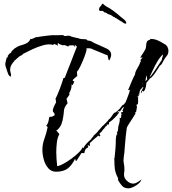

<svg xmlns="http://www.w3.org/2000/svg" viewBox="-20 -943 942 1051"><path d="M683 88Q660 88 647.5 73.5Q635 59 625 41Q627 39 627 36Q627 34 626 32Q625 30 624 28Q611 2 608.5 -19.5Q606 -41 606 -70V-73Q605 -74 605 -76Q605 -78 607 -78Q608 -91 609.5 -104Q611 -117 612 -130Q613 -143 613.5 -156Q614 -169 614 -182Q614 -186 616 -197.5Q618 -209 623 -209Q622 -210 622 -211Q622 -212 621 -213Q619 -215 619 -216Q619 -217 620 -217Q622 -219 623 -223Q624 -227 626 -227L625 -232L626 -233Q626 -250 632 -266Q637 -281 635 -298H638Q639 -298 639 -296L643 -298V-314L644 -316L645 -312H647L642 -328L654 -330V-332L652 -334Q650 -336 650 -337L651 -338Q652 -340 653 -343Q654 -346 655 -349L659 -359Q655 -356 651.5 -353Q648 -350 646 -346Q642 -339 634 -331V-335H628V-332H624L623 -326L627 -329H632V-327Q631 -325 628 -322L624 -316L622 -318V-313Q612 -302 601 -291.5Q590 -281 577 -273V-264L574 -261H565L563 -258H564L566 -255L560 -252V-253L551 -241L552 -240H551Q544 -235 540 -228Q536 -221 528 -215Q526 -213 525 -211.5Q524 -210 523 -209H525L530 -200H527V-197H522Q521 -197 521 -200H515L514 -197Q503 -188 492.5 -179Q482 -170 472 -160V-145H471Q471 -144 470 -144Q467 -144 462 -149L460 -147L463 -139L462 -136Q451 -131 447 -123.5Q443 -116 442 -105H426L398 -62H395L391 -74Q374 -39 351 -21Q328 -3 287 -3Q261 -3 244 -22.5Q227 -42 219.5 -70Q212 -98 212 -123Q212 -155 224 -186Q229 -201 233.5 -216.5Q238 -232 241 -248L233 -254Q242 -265 245 -277.5Q248 -290 250 -303H252Q254 -303 256 -303.5Q258 -304 261 -305L262 -303L279 -312V-317Q279 -322 274 -327Q269 -332 269 -336Q269 -346 275.5 -360.5Q282 -375 287 -383L284 -404Q286 -406 293 -421.5Q300 -437 307.5 -457Q315 -477 320.5 -493.5Q326 -510 326 -514L335 -518Q343 -538 349.5 -556Q356 -574 363 -590Q368 -604 374 -618.5Q380 -633 385 -647Q390 -661 394.5 -671Q399 -681 401 -688Q397 -691 394.5 -693.5Q392 -696 390 -698L389 -696L392 -691Q390 -686 386 -687L388 -692L386 -693Q379 -696 372 -695Q368 -694 364.5 -694Q361 -694 357 -694L354 -688Q350 -690 339.5 -694Q329 -698 326 -696L329 -693L301 -703L304 -706L299 -707L297 -705L300 -704L293 -703Q293 -703 294 -701Q295 -700 297 -700L298 -695L297 -693Q294 -694 288 -698L278 -702Q273 -701 271 -697Q248 -704 217 -695.5Q186 -687 155.5 -672.5Q125 -658 104 -647L105 -645L89 -635L93 -640L66 -617L57 -610L58 -609L66 -617V-616Q58 -609 50 -599Q42 -589 38 -578Q33 -561 38 -546Q42 -533 40 -525L39 -524H37Q29 -528 25.5 -536Q22 -544 19 -554Q13 -571 10.5 -580.5Q8 -590 9.5 -599Q11 -608 16 -625Q21 -627 22 -632Q24 -632 24 -634V-637L20 -633H19Q22 -636 26 -642Q30 -648 33 -651V-650Q35 -649 40 -655Q45 -661 46 -663L44 -661Q42 -659 41 -660L61 -679H62Q77 -690 93.5 -694.5Q110 -699 124 -705.5Q138 -712 146 -728Q147 -729 147 -729Q146 -729 146 -730L147 -731L151 -729Q160 -731 167 -735Q174 -739 183 -741L182 -739Q187 -741 206 -743.5Q225 -746 245 -748.5Q265 -751 273 -751V-750L327 -751L328 -748Q335 -744 348 -747Q360 -749 369 -744V-743L406 -734V-735Q417 -729 430 -729Q437 -729 443 -728.5Q449 -728 455 -727V-725L458 -722Q464 -720 470 -720Q478 -718 481 -716Q483 -715 485 -714Q487 -713 488 -712Q490 -711 491.5 -710Q493 -709 495 -708Q503 -704 512 -700.5Q521 -697 529 -693L562 -678Q576 -672 584 -660Q592 -648 586 -629Q585 -628 582 -620Q579 -611 577 -613Q573 -615 571.5 -628Q570 -641 565 -643H563Q562 -642 561 -642Q559 -644 556 -645Q538 -653 522 -659Q506 -665 488 -673Q480 -678 471 -678.5Q462 -679 453 -679Q453 -677 454 -676V-672Q452 -658 442.5 -633Q433 -608 422 -584.5Q411 -561 401 -550L403 -525H400Q399 -524 388.5 -515Q378 -506 378 -504Q378 -501 381.5 -499Q385 -497 387 -497L382 -486Q378 -477 376 -477Q375 -478 374 -479Q373 -480 372 -482V-479Q372 -454 359 -434L360 -424L344 -402L350 -378Q338 -364 334 -353.5Q330 -343 329.5 -332Q329 -321 326 -303Q323 -281 316.5 -264Q310 -247 293 -231Q291 -232 289.5 -230.5Q288 -229 289 -228L305 -209Q294 -189 291 -161Q288 -133 288 -110Q288 -91 289.5 -72Q291 -53 293 -34Q304 -34 325.5 -45.5Q347 -57 371 -74.5Q395 -92 412 -109Q429 -126 431 -136L437 -132Q438 -138 446.5 -148.5Q455 -159 465 -168.5Q475 -178 480 -182V-184Q484 -188 486 -191Q487 -193 491 -197L490 -200H493L501 -209V-208L511 -218L520 -228H519L520 -231H522Q524 -233 527 -236.5Q530 -240 534 -245Q542 -255 545 -256Q550 -261 561.5 -272.5Q573 -284 575 -289H576L584 -297Q589 -302 597 -315Q604 -327 613 -328Q620 -334 627.5 -340.5Q635 -347 640 -354L646 -362Q647 -364 652 -369L654 -368L660 -374Q661 -376 665 -380L663 -381H665L667 -382Q668 -385 674.5 -401Q681 -417 686.5 -433Q692 -449 690 -452L681 -450V-454H683Q683 -454 688 -466Q693 -478 699.5 -494Q706 -510 712 -522Q718 -534 719 -534Q719 -548 731.5 -568.5Q744 -589 749 -605L751 -607L749 -615L760 -627V-629Q756 -628 753 -627.5Q750 -627 748 -627V-629H749Q751 -634 754 -638.5Q757 -643 760 -647Q763 -652 766 -656.5Q769 -661 771 -665Q779 -677 779.5 -689.5Q780 -702 783 -712Q786 -722 800 -725L802 -728H804L803 -730Q824 -730 841 -723Q858 -716 875 -705Q878 -703 881 -701.5Q884 -700 887 -698Q889 -696 891.5 -693.5Q894 -691 896 -688Q898 -683 900 -677Q902 -671 902 -666Q902 -646 892 -636Q882 -624 874 -609Q872 -605 866.5 -595Q861 -585 856 -585Q852 -579 841.5 -562Q831 -545 819.5 -530.5Q808 -516 801 -514Q799 -510 796 -507Q793 -504 791 -501L781 -489Q781 -478 777.5 -464.5Q774 -451 767 -442L758 -446Q758 -444 757 -439.5Q756 -435 753 -435Q752 -435 752 -436L750 -439L752 -440L764 -464H765L763 -468L747 -450Q745 -443 743.5 -436.5Q742 -430 743 -424L737 -426V-424L741 -419Q737 -417 736 -416Q732 -414 731 -413L735 -411V-413H737Q735 -407 736 -401V-387Q736 -382 735 -376Q734 -370 727 -370Q728 -368 728 -364Q728 -362 730 -358L725 -331L726 -329Q721 -329 720 -330V-328L722 -323Q719 -316 707.5 -298.5Q696 -281 685.5 -264.5Q675 -248 674 -243L671 -219L668 -194Q667 -180 665.5 -165.5Q664 -151 663 -137Q662 -109 657 -80V-74Q656 -71 656 -67Q656 -54 659 -42Q660 -36 660.5 -30Q661 -24 661 -17Q661 -13 661 -9Q661 -5 660 -1Q659 3 659 7Q659 11 659 15Q659 32 675 47Q691 62 708 62Q719 62 727 57.5Q735 53 744 47Q747 44 750 43Q753 41 755 37V39H754Q752 50 739 61.5Q726 73 710 80.5Q694 88 683 88ZM873 -646Q856 -631 842 -607.5Q828 -584 817.5 -560.5Q807 -537 799 -522Q801 -523 805 -526Q821 -547 834 -567Q841 -577 847.5 -587.5Q854 -598 861 -608L864 -612Q864 -613 866 -615V-618Q866 -622 867.5 -625Q869 -628 870 -632ZM16 -626 17 -630H18V-629Q18 -626 16 -626ZM776 -498Q779 -502 786 -509Q784 -514 784 -530V-531L782 -526Q779 -519 778 -512.5Q777 -506 776 -498ZM759 -481 764 -486H762Q761 -484 759.5 -482Q758 -480 759 -481ZM668 -813Q666 -814 663.5 -814.5Q661 -815 658 -816Q654 -818 649 -822.5Q644 -827 639 -828Q639 -828 638.5 -828Q638 -828 638 -829Q634 -831 623.5 -838.5Q613 -846 609 -846Q609 -846 609 -847Q609 -848 608 -848V-849Q602 -849 598 -853Q594 -857 589 -859Q585 -862 580.5 -863Q576 -864 571 -866Q567 -868 564.5 -870.5Q562 -873 558 -874Q557 -875 555 -874.5Q553 -874 551 -876Q544 -884 538.5 -883.5Q533 -883 529 -883Q525 -883 523 -887Q521 -891 522 -891Q522 -891 523.5 -898.5Q525 -906 532 -910Q535 -913 537 -918.5Q539 -924 544 -922Q546 -921 546.5 -920Q547 -919 548 -918L560 -909Q583 -897 603 -882Q623 -867 642 -850Q649 -844 656 -839Q663 -834 668 -827L672 -817Q671 -817 669.5 -814.5Q668 -812 668 -813Z"/></svg>

Font: Water Brush
Style: Regular
Weight: 400
Designer: Robert E. Leuschke
Foundry: Robert E. Leuschke
Version: Version 1.010; ttfautohint (v1.8.4.7-5d5b)